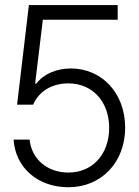

<svg xmlns="http://www.w3.org/2000/svg" viewBox="-20 -748 563 779"><path d="M257.8 11.7C391.1 11.7 487.8 -89.4 487.8 -230C487.8 -368.7 395 -470.2 267.1 -470.2C210 -470.2 157.2 -448.2 127.9 -409.2H122.6L153.8 -668H457.5V-727.5H97.2L49.3 -323.2H114.3C139.6 -381.8 195.8 -409.7 257.3 -409.7C355.5 -409.7 422.9 -335.4 422.9 -229C422.9 -122.1 355 -47.9 257.8 -47.9C171.9 -47.9 107.9 -102.5 100.1 -181.6H35.2C42.5 -67.4 133.3 11.7 257.8 11.7Z"/></svg>

Font: Guggenheim Sans Display Light
Style: Regular
Weight: 300
Designer: Modified by Tom Baber under direction of Pentagram Design 2023
Foundry: rsms
Version: Version 1.001;Glyphs 3.1.2 (3151)